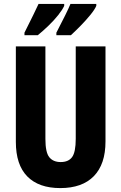

<svg xmlns="http://www.w3.org/2000/svg" viewBox="-20 -951 619 981"><path d="M519 -228Q519 -112 459.5 -51Q400 10 288 10Q178 10 119.5 -49.5Q61 -109 61 -226V-714H212V-241Q212 -172 232 -147.5Q252 -123 290 -123Q330 -123 348.5 -148.5Q367 -174 367 -242V-714H519ZM472 -921Q464 -902 441 -874Q418 -846 391 -818.5Q364 -791 342 -771H268V-784Q294 -834 313 -872.5Q332 -911 340 -931H472ZM308 -921Q299 -901 277.5 -874Q256 -847 228 -820Q200 -793 173 -771H105V-784Q131 -835 149.5 -873.5Q168 -912 177 -931H308Z"/></svg>

Font: Noto Sans Gujarati ExtraCondensed ExtraBold
Style: Regular
Weight: 800
Width: 2
Designer: Jelle Bosma - Monotype Design Team, Universal Thirst
Foundry: Monotype Imaging Inc.
Version: Version 2.106; ttfautohint (v1.8.4.7-5d5b)